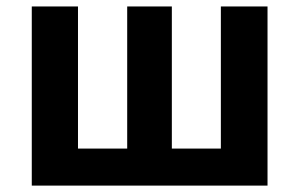

<svg xmlns="http://www.w3.org/2000/svg" viewBox="-20 -580 935 600"><path d="M79.3 0V-559.8H223.7V-115.7H377.5V-559.8H517V-115.7H670.2V-559.8H816V0Z"/></svg>

Font: Noto Sans SC Thin
Style: Regular
Weight: 100
Designer: Ryoko NISHIZUKA 西塚涼子 (kana, bopomofo & ideographs); Paul D. Hunt (Latin, Greek & Cyrillic); Sandoll Communications 산돌커뮤니
Foundry: Adobe
Version: Version 2.004-H2;hotconv 1.0.118;makeotfexe 2.5.65603